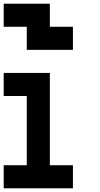

<svg xmlns="http://www.w3.org/2000/svg" viewBox="-20 -1020 540 1040"><path d="M0 0V-125H125V-500H0V-625H250V-125H375V0ZM0 -875V-1000H250V-875H375V-750H125V-875Z"/></svg>

Font: GalmuriMono7 Regular
Style: Regular
Weight: 400
Designer: Lee Minseo (quiple)
Version: Version 2.399;hotconv 1.1.1;makeotfexe 2.6.0 DEVELOPMENT